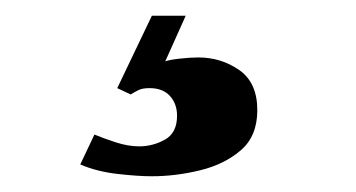

<svg xmlns="http://www.w3.org/2000/svg" viewBox="-20 -21 452 244"><path d="M173 203Q155 203 129 200Q103 197 82 188L100 150Q112 155 127.5 160Q143 165 157 165Q174 165 189.5 156.5Q205 148 205 126Q205 111 196 101Q187 91 170 91Q161 91 156 93.5Q151 96 146 99L129 91L173 -1H216L190 57Q195 55 208.5 53.5Q222 52 232 52Q261 52 284 68Q307 84 307 119Q307 152 286 170Q265 188 234 195.5Q203 203 173 203Z"/></svg>

Font: Frank Ruhl Libre Black
Style: Regular
Weight: 900
Designer: Yanek Iontef
Foundry: Fontef
Version: Version 6.004